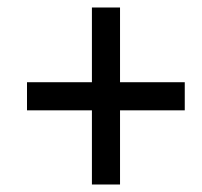

<svg xmlns="http://www.w3.org/2000/svg" viewBox="-20 -612 545 517"><path d="M303.2 -390.6H477.5V-314.9H303.2V-115.2H227.5V-314.9H52.7V-390.6H227.5V-591.8H303.2Z"/></svg>

Font: Open Sans SemiCondensed Medium
Style: Italic
Weight: 500
Width: 4
Italic angle: -12°
Designer: Monotype Design Team
Foundry: Monotype Imaging Inc.
Version: Version 3.000